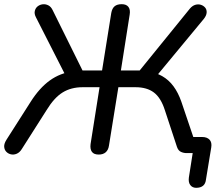

<svg xmlns="http://www.w3.org/2000/svg" viewBox="-20 -732 1057 918"><path d="M918 166Q900 166 890 153Q880 140 883 117L906 -30L928 0H872Q858 0 845 -6Q832 -12 826 -30L768 -206Q749 -265 715.5 -290Q682 -315 628 -315H546L501 -36Q498 -15 485.5 -4Q473 7 452 7Q429 7 419.5 -6Q410 -19 413 -43L456 -315H375Q320 -315 279.5 -290Q239 -265 203 -206L84 -19Q74 -3 60 3Q46 9 32.5 6Q19 3 10 -6.5Q1 -16 0 -30.5Q-1 -45 11 -64L127 -246Q169 -312 218.5 -347.5Q268 -383 330 -391L298 -362L152 -649Q143 -666 146.5 -680Q150 -694 160.5 -702Q171 -710 184.5 -711.5Q198 -713 211 -706.5Q224 -700 232 -683L383 -378L362 -395H468L512 -670Q516 -692 528 -702Q540 -712 562 -712Q584 -712 594 -699Q604 -686 600 -662L558 -395H655L634 -378L888 -691Q900 -705 914 -709Q928 -713 940.5 -709Q953 -705 961 -695.5Q969 -686 968 -671.5Q967 -657 954 -641L723 -362L684 -391Q724 -386 755.5 -368Q787 -350 809.5 -319.5Q832 -289 847 -246L914 -48L876 -77H946Q970 -77 982 -64Q994 -51 990 -27L965 125Q963 146 951 156Q939 166 918 166Z"/></svg>

Font: Nunito Medium
Style: Italic
Weight: 500
Designer: Vernon Adams
Foundry: Vernon Adams
Version: Version 3.601